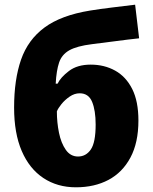

<svg xmlns="http://www.w3.org/2000/svg" viewBox="-20 -787 652 817"><path d="M40 -329Q40 -448 69.5 -533Q99 -618 169.5 -670Q240 -722 363 -742Q406 -749 456 -755Q506 -761 555 -767L572 -624Q525 -619 469 -611.5Q413 -604 371 -599Q307 -591 275 -573Q243 -555 231.5 -521Q220 -487 217 -431H225Q238 -458 273.5 -485Q309 -512 366 -512Q424 -512 470 -486.5Q516 -461 542.5 -408.5Q569 -356 569 -274Q569 -180 535 -116.5Q501 -53 441.5 -21.5Q382 10 303 10Q224 10 164.5 -29.5Q105 -69 72.5 -144.5Q40 -220 40 -329ZM312 -121Q346 -121 366.5 -151Q387 -181 387 -257Q387 -317 372 -353.5Q357 -390 319 -390Q297 -390 276.5 -376Q256 -362 241.5 -344Q227 -326 222 -313Q222 -266 231 -222Q240 -178 260 -149.5Q280 -121 312 -121Z"/></svg>

Font: Noto Sans Disp ExtBd
Style: Regular
Weight: 800
Designer: Monotype Design Team
Foundry: Monotype Imaging Inc.
Version: Version 2.000;GOOG;noto-source:20170915:90ef993387c0; ttfaut